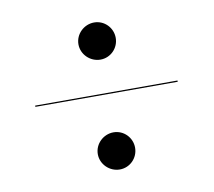

<svg xmlns="http://www.w3.org/2000/svg" viewBox="-60 -683 680 611"><g transform="rotate(-10 280.0 -377.5)"><path d="M219.5 -555C219.5 -522 247.5 -495 280.5 -495C313.5 -495 340 -522 340 -555C340 -588 313.5 -615 280.5 -615C247.5 -615 219.5 -588 219.5 -555ZM50 -387V-383H510V-387ZM219.5 -200C219.5 -167 247.5 -140 280.5 -140C313.5 -140 340 -167 340 -200C340 -233 313.5 -260 280.5 -260C247.5 -260 219.5 -233 219.5 -200Z"/></g></svg>

Font: Bodoni* 48pt
Style: Regular
Weight: 400
Version: Version 2.3